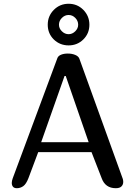

<svg xmlns="http://www.w3.org/2000/svg" viewBox="-20 -991 715 1011"><path d="M181.2 -189.9 129.9 -53.2Q117.7 -21.5 102.3 -10.7Q86.9 0 68.8 0Q54.7 0 48.3 -7.8Q42 -15.6 42 -27.8Q42 -38.1 46.9 -51.8L282.2 -685.1Q286.6 -696.8 301.5 -702.9Q316.4 -709 336.9 -709Q358.9 -709 376 -701.9Q393.1 -694.8 397.9 -682.1L627 -47.9Q628.9 -39.6 628.9 -33.2Q628.9 -19 619.6 -9.5Q610.4 0 589.8 0Q534.2 0 515.1 -53.2L461.9 -189.9ZM446.8 -242.2 326.2 -590.8H319.8L196.8 -242.2ZM263.2 -783.2Q231.4 -814.9 231.4 -860.8Q231.4 -906.7 263.4 -939Q295.4 -971.2 341.3 -971.2Q387.2 -971.2 418.9 -939Q450.7 -906.7 450.7 -860.8Q450.7 -814.9 418.9 -783.4Q387.2 -752 341.3 -752Q295.4 -752 263.2 -783.2ZM290.5 -860.8Q290.5 -841.3 305.9 -826.2Q321.3 -811 341.3 -811Q360.8 -811 376.2 -826.2Q391.6 -841.3 391.6 -860.8Q391.6 -881.3 376.5 -896.7Q361.3 -912.1 341.3 -912.1Q321.3 -912.1 305.9 -896.7Q290.5 -881.3 290.5 -860.8Z"/></svg>

Font: Marmelad
Style: Regular
Weight: 400
Designer: Manvel Shmavonyan
Foundry: Cyreal (www.cyreal.org)
Version: Version 1.000